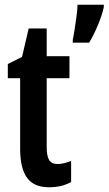

<svg xmlns="http://www.w3.org/2000/svg" viewBox="-20 -780 458 810"><path d="M223 -88Q236 -88 250 -91.5Q264 -95 280 -101V-12Q260 -1 237 4.5Q214 10 187 10Q123 10 94 -30Q65 -70 65 -152V-450H13V-510L73 -540L101 -660H177V-543H273V-450H177V-159Q177 -123 187 -105.5Q197 -88 223 -88ZM418 -750Q410 -714 392 -671.5Q374 -629 356 -600H287V-612Q290 -625 294.5 -654Q299 -683 303 -712.5Q307 -742 307 -760H418Z"/></svg>

Font: Noto Sans Thai Looped ExtraCondensed SemiBold
Style: Regular
Weight: 600
Width: 2
Designer: Sasikarn Vongin, Ben Mitchell
Foundry: The Fontpad Ltd
Version: Version 1.001; ttfautohint (v1.8.4.7-5d5b)